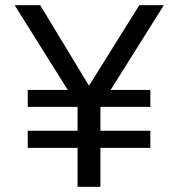

<svg xmlns="http://www.w3.org/2000/svg" viewBox="-20 -720 688 740"><path d="M279 0V-150H87V-216H279V-308H87V-373.5H241L36.5 -700H135L323 -389.5L517 -700H611.5L406.5 -373.5H559.5V-308H367V-216H559.5V-150H367V0Z"/></svg>

Font: Geologica Cursive Light
Style: Regular
Weight: 300
Designer: Sindre Bremnes, Frode Helland
Foundry: Monokrom Skriftforlag AS
Version: Version 1.010;gftools[0.9.28]